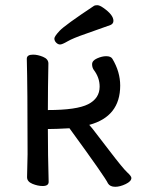

<svg xmlns="http://www.w3.org/2000/svg" viewBox="-20 -699 554 738"><path d="M423 19Q403 19 395 6Q387 -14 247 -206Q193 -203 164 -203Q164 -105 167 0Q167 16 144 16Q125 16 104.5 7.5Q84 -1 84 -18L86 -106Q86 -366 83 -473Q83 -489 107 -489Q125 -489 145.5 -480.5Q166 -472 166 -455Q164 -362 164 -276Q275 -276 319 -298.5Q363 -321 363 -366Q363 -401 340 -431Q334 -440 334 -452Q334 -466 353 -474.5Q372 -483 388 -483Q406 -483 412 -473Q442 -423 442 -370Q442 -251 323 -219Q326 -216 335 -205Q347 -190 400 -120.5Q453 -51 469 -36.5Q485 -22 485 -15Q485 -2 463 8.5Q441 19 423 19ZM189 -551Q189 -559 209 -580.5Q229 -602 342 -677Q346 -679 354 -679Q363 -679 377 -669Q416 -642 416 -619Q416 -608 405 -603Q356 -585 308 -568.5Q260 -552 239.5 -540Q219 -528 211 -528Q203 -528 196 -535Q189 -542 189 -551Z"/></svg>

Font: LXGW WenKai Lite
Style: Bold
Weight: 700
Designer: LXGW / Fontworks Inc.
Foundry: LXGW / Fontworks Inc.
Version: Version 1.330;April 28, 2024